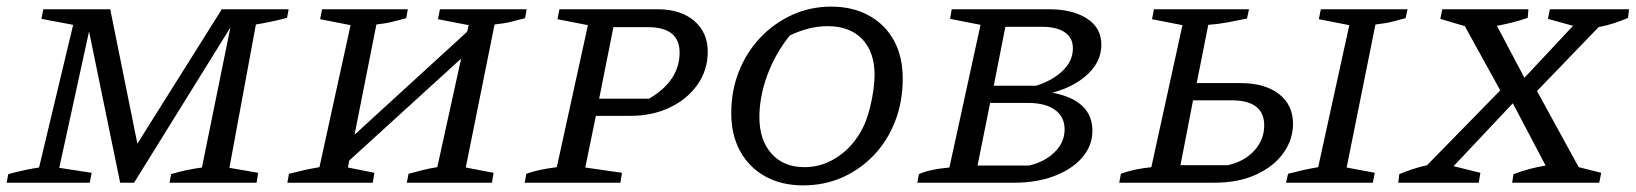

<svg xmlns="http://www.w3.org/2000/svg" viewBox="-24 -552 4941 580"><path d="M-4 0 1 -26Q27 -33 50 -38Q73 -43 94 -46L197 -477L101 -495L107 -524H309L391 -118L646 -524H848L843 -498Q816 -491 794.5 -486.5Q773 -482 749 -478L669 -45L756 -30L751 0H488L493 -26Q516 -33 539.5 -38Q563 -43 586 -46L672 -469L381 0H339L245 -457L155 -45L253 -30L247 0Z M844 0 849 -27Q876 -34 896.5 -38.5Q917 -43 941 -47L1035 -476L943 -494L949 -524H1208L1203 -497Q1184 -492 1162.5 -486.5Q1141 -481 1113 -478L1047 -145L1387 -456L1392 -476L1299 -494L1305 -524H1567L1562 -497Q1543 -492 1521 -486.5Q1499 -481 1470 -478L1383 -46L1467 -30L1462 0H1205L1210 -27Q1232 -33 1254 -38.5Q1276 -44 1297 -47L1369 -375L1031 -67L1027 -46L1107 -30L1102 0Z M1561 0 1566 -27Q1582 -33 1604 -38Q1626 -43 1658 -47L1752 -476L1660 -494L1666 -524H1963Q2032 -524 2073 -489Q2114 -454 2114 -396Q2114 -341 2083.5 -297Q2053 -253 2000 -227.5Q1947 -202 1880 -202H1776L1744 -46L1855 -30L1850 0ZM1933 -470H1829L1786 -254H1937Q1983 -281 2006 -316Q2029 -351 2029 -393Q2029 -470 1933 -470Z M2402 8Q2337 8 2288 -19Q2239 -46 2212 -95Q2185 -144 2185 -210Q2185 -278 2208 -336Q2231 -394 2272.5 -438Q2314 -482 2369 -507Q2424 -532 2487 -532Q2552 -532 2601 -505Q2650 -478 2676.5 -429.5Q2703 -381 2703 -314Q2703 -246 2680.5 -187Q2658 -128 2617 -84.5Q2576 -41 2521.5 -16.5Q2467 8 2402 8ZM2406 -47Q2464 -47 2513.5 -83Q2563 -119 2590 -182Q2598 -202 2604.5 -228.5Q2611 -255 2614.5 -281Q2618 -307 2618 -325Q2618 -395 2580.5 -434Q2543 -473 2476 -473Q2421 -473 2362 -445Q2319 -392 2294.5 -326.5Q2270 -261 2270 -198Q2270 -129 2306.5 -88Q2343 -47 2406 -47Z M2747 0 2752 -26Q2767 -33 2789.5 -38Q2812 -43 2844 -46L2938 -477L2846 -495L2851 -524H3146Q3216 -524 3259.5 -496Q3303 -468 3303 -417Q3303 -367 3262.5 -328.5Q3222 -290 3155 -272Q3276 -249 3276 -157Q3276 -112 3245.5 -76.5Q3215 -41 3161.5 -20.5Q3108 0 3039 0ZM3124 -471H3013L2978 -293H3106Q3156 -309 3186.5 -338.5Q3217 -368 3217 -406Q3217 -438 3192.5 -454.5Q3168 -471 3124 -471ZM2929 -52H3085Q3132 -63 3162 -92.5Q3192 -122 3192 -161Q3192 -199 3163 -220Q3134 -241 3083 -241H2967Z M3357 0 3362 -27Q3398 -41 3454 -47L3548 -476L3456 -494L3462 -524H3749L3743 -496Q3715 -490 3685 -484.5Q3655 -479 3626 -477L3591 -301H3723Q3797 -301 3839.5 -268Q3882 -235 3882 -178Q3882 -131 3853.5 -90.5Q3825 -50 3771.5 -25Q3718 0 3643 0ZM3861 0 3867 -27Q3890 -33 3912 -38Q3934 -43 3958 -47L4052 -476L3960 -494L3966 -524H4228L4222 -497Q4203 -492 4181.5 -486.5Q4160 -481 4131 -478L4044 -46L4129 -30L4123 0ZM3542 -53H3685Q3735 -64 3765 -97Q3795 -130 3795 -173Q3795 -249 3696 -249H3580Z M4200 0 4203 -26Q4243 -43 4287 -53L4508 -279L4401 -473L4327 -495L4333 -524H4593L4591 -498Q4547 -483 4498 -474L4581 -317L4728 -474L4652 -495L4658 -524H4897L4894 -498Q4851 -479 4805 -470L4619 -277L4745 -47L4813 -30L4807 0H4544L4548 -26Q4597 -44 4645 -52L4546 -240L4367 -50L4448 -30L4443 0Z"/></svg>

Font: Piazzolla SC
Style: Italic
Weight: 400
Italic angle: -11.3°
Designer: Juan Pablo del Peral
Foundry: Huerta Tipografica
Version: Version 1.330